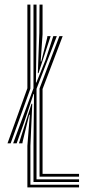

<svg xmlns="http://www.w3.org/2000/svg" viewBox="-20 -820 376 840"><path d="M12.8 -192.8 99.8 -434V-800H113V-432L26.5 -192.8ZM145.5 -500 152 -675.5 153 -800H166.2V-669.8L158 -551.2H160.5L186.5 -655L187.2 -661.8H201.5L148.5 -500ZM139.8 -35.5H325.8V-23.8H126.5V-192L128.8 -408.8H126.8L85.5 -284.5L52.8 -192.8H37.5L126.5 -433.8V-800H139.8V-666.5L137.2 -458.8H139.2L179.2 -557.8L213.2 -661.8H228.5L139.8 -431.5ZM166.2 -59.2H325.8V-47.2H153V-432.8L239.8 -661.8H254.2L166.2 -430.5ZM113 -11.8H325.8V0H99.8V-182.2L110.5 -318H107.8L79.2 -200.8L78 -192.8H62.8L117.8 -366H121.2L113 -181.8Z"/></svg>

Font: Big Shoulders Inline Display
Style: Regular
Weight: 400
Designer: Patric King
Foundry: XO Type Co
Version: Version 1.000